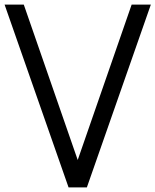

<svg xmlns="http://www.w3.org/2000/svg" viewBox="-20 -820 680 840"><path d="M640 -800 360 0H280L0 -800H84L320 -120L556 -800Z"/></svg>

Font: Gauge
Style: Regular
Weight: 400
Designer: Daniel Pimley
Foundry: Daniel Pimley
Version: Version 2.0